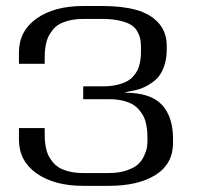

<svg xmlns="http://www.w3.org/2000/svg" viewBox="-20 -603 644 623"><path d="M250 -310.5ZM312.5 -583.5Q376.5 -583.5 421.6 -571Q466.8 -558.6 493.9 -529.1Q521 -499.5 521 -454.1V-441.9Q521 -409.2 511.2 -384.3Q501.5 -359.4 487.1 -346.2Q472.7 -333 455.1 -323.7Q437.5 -314.5 422.9 -311.3Q408.2 -308.1 397.2 -305.9Q386.2 -303.7 385.3 -302.2Q467.8 -302.2 504.6 -263.7Q541.5 -225.1 541.5 -151.9V-139.6Q541.5 -71.3 485.1 -35.6Q428.7 0 333.5 0H250Q156.2 0 98.9 -40.3Q41.5 -80.6 41.5 -149.9V-187.5H125V-172.9Q125 -159.7 125.5 -149.9Q126 -140.1 128.7 -125.5Q131.3 -110.8 136.2 -100.3Q141.1 -89.8 150.4 -78.1Q159.7 -66.4 172.4 -58.8Q185.1 -51.3 205.1 -46.4Q225.1 -41.5 250 -41.5H332.5Q366.2 -41.5 391.1 -50Q416 -58.6 428.5 -70.3Q440.9 -82 448.2 -98.6Q455.6 -115.2 457 -126.2Q458.5 -137.2 458.5 -149.9Q458.5 -163.1 458 -172.9Q457.5 -182.6 454.8 -197.3Q452.1 -211.9 447.3 -222.4Q442.4 -232.9 433.1 -244.6Q423.8 -256.3 411.1 -263.9Q398.4 -271.5 378.4 -276.4Q358.4 -281.2 333.5 -281.2H250V-322.8H312.5Q337.4 -322.8 357.2 -327.1Q377 -331.5 389.9 -338.1Q402.8 -344.7 412.1 -355.2Q421.4 -365.7 426.3 -375.5Q431.2 -385.3 433.8 -398.7Q436.5 -412.1 437 -421.4Q437.5 -430.7 437.5 -443.8Q437.5 -460.9 435.8 -472.7Q434.1 -484.4 427 -498.5Q419.9 -512.7 407 -521.2Q394 -529.8 370.1 -535.6Q346.2 -541.5 312.5 -541.5H250Q225.1 -541.5 205.1 -536.6Q185.1 -531.7 172.4 -524.4Q159.7 -517.1 150.4 -505.1Q141.1 -493.2 136.2 -482.7Q131.3 -472.2 128.7 -457.5Q126 -442.9 125.5 -433.3Q125 -423.8 125 -410.6V-396H41.5V-433.1Q41.5 -502.4 98.9 -543Q156.2 -583.5 250 -583.5Z"/></svg>

Font: Gputeks
Style: Regular
Weight: 500
Version: Version 0.9